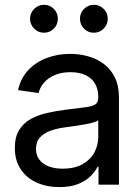

<svg xmlns="http://www.w3.org/2000/svg" viewBox="-20 -759 577 789"><path d="M223.6 9.8Q172.4 9.8 131.1 -8.5Q89.8 -26.9 65.4 -63Q41 -99.1 41 -151.4Q41 -196.8 59.1 -225.3Q77.1 -253.9 106.9 -270.3Q136.7 -286.6 174.1 -294.9Q211.4 -303.2 249.5 -308.1Q298.8 -314.5 328.1 -317.9Q357.4 -321.3 370.6 -329.3Q383.8 -337.4 383.8 -357.4V-361.3Q383.8 -392.1 370.8 -414.8Q357.9 -437.5 332.3 -450Q306.6 -462.4 269.5 -462.4Q232.4 -462.4 204.8 -450.4Q177.2 -438.5 160.4 -418.9Q143.6 -399.4 138.7 -376.5L54.2 -388.7Q64.9 -437.5 95.7 -470.5Q126.5 -503.4 171.4 -520.5Q216.3 -537.6 268.6 -537.6Q305.7 -537.6 341.6 -527.8Q377.4 -518.1 406 -496.8Q434.6 -475.6 451.7 -441.4Q468.8 -407.2 468.8 -357.4V0H384.8V-73.7H380.9Q371.6 -54.7 352.5 -35.4Q333.5 -16.1 302 -3.2Q270.5 9.8 223.6 9.8ZM236.8 -65.9Q287.1 -65.9 319.6 -84.5Q352.1 -103 367.9 -132.8Q383.8 -162.6 383.8 -196.3V-265.6Q378.9 -260.3 363.8 -255.9Q348.6 -251.5 327.9 -247.8Q307.1 -244.1 285.4 -241Q263.7 -237.8 245.6 -235.4Q214.8 -231.4 188 -221.9Q161.1 -212.4 144.5 -194.6Q127.9 -176.8 127.9 -147Q127.9 -121.1 141.6 -103Q155.3 -85 179.7 -75.4Q204.1 -65.9 236.8 -65.9ZM365.7 -624.5Q341.8 -624.5 325.2 -641.4Q308.6 -658.2 308.6 -682.1Q308.6 -705.6 325.4 -722.4Q342.3 -739.3 365.7 -739.3Q389.2 -739.3 406 -722.4Q422.9 -705.6 422.9 -682.1Q422.9 -658.2 406 -641.4Q389.2 -624.5 365.7 -624.5ZM161.1 -624.5Q137.2 -624.5 120.4 -641.4Q103.5 -658.2 103.5 -682.1Q103.5 -705.6 120.4 -722.4Q137.2 -739.3 161.1 -739.3Q184.6 -739.3 201.2 -722.4Q217.8 -705.6 217.8 -682.1Q217.8 -658.2 201.2 -641.4Q184.6 -624.5 161.1 -624.5Z"/></svg>

Font: Inter 24pt
Style: Regular
Weight: 400
Designer: Rasmus Andersson
Foundry: rsms
Version: Version 4.001;git-66647c0bb